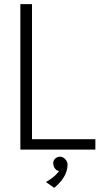

<svg xmlns="http://www.w3.org/2000/svg" viewBox="-20 -720 480 924"><path d="M439 0V-50H134V-700H78V0ZM241 184C275 156 306 117 305 71C305 54 288 35 271 34C252 33 237 47 236 64C236 70 237 88 254 100L264 103C264 103 249 129 201 156Z"/></svg>

Font: Advent Pro
Style: Regular
Weight: 400
Designer: Andreas Kalpakidis
Foundry: Andreas Kalpakidis
Version: Version 2.002 2008